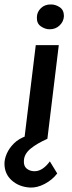

<svg xmlns="http://www.w3.org/2000/svg" viewBox="-56 -621 322 859"><path d="M77 218Q29 215 -3.5 186Q-36 157 -36 111Q-36 90 -25.5 66Q-15 42 6.5 20.5Q28 -1 63 -13L146 -2L53 0L104 -419H207L156 0Q109 21 81 44Q53 67 51 96Q49 121 62.5 132.5Q76 144 95 145Q115 146 133 134.5Q151 123 167 101L200 155Q178 184 143.5 202Q109 220 77 218ZM109 -543Q109 -567 127 -584.5Q145 -602 173 -601Q193 -601 211.5 -588.5Q230 -576 230 -549Q229 -525 211 -507.5Q193 -490 166 -490Q146 -490 127 -503Q108 -516 109 -543Z"/></svg>

Font: Josefin Sans Thin Medium
Style: Italic
Weight: 500
Italic angle: -7°
Version: Version 2.000